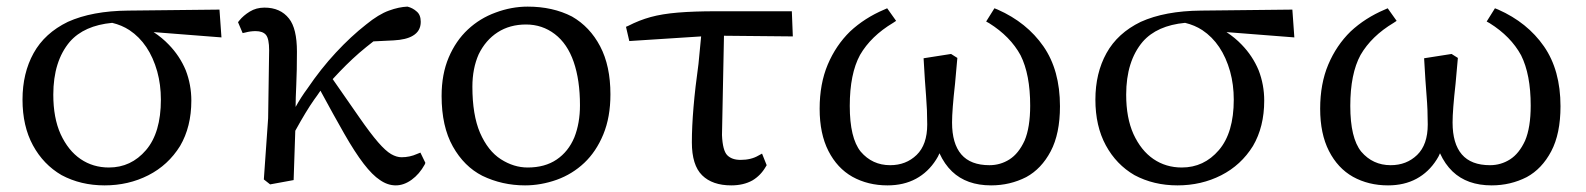

<svg xmlns="http://www.w3.org/2000/svg" viewBox="-20 -546 4792 580"><path d="M191 -420Q141 -361 141 -260Q141 -190 163 -141Q186 -91 223.5 -65.5Q261 -40 309 -40Q376 -40 421 -92.5Q466 -145 466 -245Q466 -290 455 -330Q431 -415 371 -455Q348 -470 319 -477Q234 -469 191 -420ZM166 -17Q111 -49 79.5 -107Q48 -165 48 -245Q48 -325 81.5 -385.5Q115 -446 185 -480Q258 -513 367 -514L643 -517L649 -433L444 -449Q470 -432 490 -411Q523 -377 541 -334Q558 -290 558 -242Q558 -163 524 -105Q488 -47 428 -16.5Q368 14 296 14Q224 14 166 -17Z M752 -452Q737 -452 722 -448L713 -446L699 -479L703 -484Q715 -499 734.5 -511Q754 -523 779 -523Q827 -523 853 -490Q877 -460 877 -390Q877 -332 875 -290Q873 -248 873 -223Q889 -252 909 -279Q949 -338 994.5 -387Q1040 -436 1086 -472Q1124 -503 1155 -514Q1185 -525 1211 -526Q1227 -522 1239 -511Q1251 -501 1251 -480Q1251 -452 1227 -438Q1207 -426 1169 -424L1108 -421Q1086 -404 1065 -386Q1026 -352 985 -307L1065 -192Q1099 -143 1122 -116.5Q1145 -90 1161.5 -80.5Q1178 -71 1193 -71Q1218 -71 1240 -81L1250 -85L1265 -54L1263 -49Q1247 -20 1223.5 -3Q1200 14 1175.5 14Q1151 14 1128 -2Q1105 -17 1078.5 -51.5Q1052 -86 1020 -142Q988 -198 948 -272Q938 -257 929 -245Q905 -211 872 -151Q868 -30 867 -2L796 11L777 -4L790 -189L793 -394Q793 -429 783.5 -440.5Q774 -452 752 -452Z M1574 -40Q1626 -40 1661.5 -64Q1697 -88 1715 -131Q1732 -174 1732 -228Q1732 -304 1713 -359Q1694 -414 1656 -443Q1618 -472 1569 -472Q1520 -472 1483.5 -448.5Q1447 -425 1426 -382Q1407 -339 1407 -284Q1407 -199 1430 -145Q1454 -90 1493 -65Q1532 -40 1574 -40ZM1314 -256Q1314 -322 1335.5 -372.5Q1357 -423 1393.5 -457Q1430 -491 1477 -508Q1525 -526 1574 -526Q1650 -526 1708 -496Q1762 -465 1793 -406Q1824 -347 1824 -261Q1824 -192 1802.5 -140Q1781 -88 1745 -54Q1709 -20 1662 -3Q1614 14 1566 14Q1497 14 1437 -15Q1382 -43 1348 -103.5Q1314 -164 1314 -256Z M2028 -508Q2077 -512 2142 -512H2372L2375 -436L2167 -438L2161 -138Q2163 -91 2177 -77Q2191 -63 2217 -63Q2249 -63 2271 -76L2282 -82L2296 -47L2293 -42Q2278 -16 2253 -1Q2226 14 2189 14Q2132 14 2101 -16.5Q2070 -47 2070 -116Q2070 -210 2090 -353L2098 -436L1881 -422L1871 -465L1878 -468Q1911 -485 1945.5 -494.5Q1980 -504 2028 -508Z M2661 14Q2602 14 2555 -12Q2509 -38 2482.5 -90Q2456 -142 2456 -217.5Q2456 -293 2480.5 -351Q2505 -409 2548 -451Q2592 -492 2651 -517L2660 -521L2687 -483L2678 -477Q2611 -437 2578 -380Q2547 -323 2547 -226Q2547 -129 2580 -88Q2615 -47 2669 -47Q2717 -47 2749 -78Q2781 -109 2781 -170Q2781 -214 2777.5 -256Q2774 -298 2770 -370L2853 -383L2872 -371Q2868 -326 2865 -293Q2856 -213 2856 -176Q2856 -112 2884 -79.5Q2912 -47 2969 -47Q3002 -47 3029.5 -64.5Q3057 -82 3075 -121Q3092 -161 3092 -227Q3092 -321 3063 -379Q3032 -436 2968 -476L2959 -481L2984 -521L2994 -517Q3082 -478 3132 -406Q3182 -334 3182 -225Q3182 -142 3154 -89Q3126 -36 3080 -11Q3031 14 2974 14Q2900 14 2856 -28Q2833 -50 2818 -83Q2814 -73 2808 -64Q2784 -26 2747 -6Q2710 14 2661 14Z M3432 -420Q3382 -361 3382 -260Q3382 -190 3404 -141Q3427 -91 3464.5 -65.5Q3502 -40 3550 -40Q3617 -40 3662 -92.5Q3707 -145 3707 -245Q3707 -290 3696 -330Q3672 -415 3612 -455Q3589 -470 3560 -477Q3475 -469 3432 -420ZM3407 -17Q3352 -49 3320.5 -107Q3289 -165 3289 -245Q3289 -325 3322.5 -385.5Q3356 -446 3426 -480Q3499 -513 3608 -514L3884 -517L3890 -433L3685 -449Q3711 -432 3731 -411Q3764 -377 3782 -334Q3799 -290 3799 -242Q3799 -163 3765 -105Q3729 -47 3669 -16.5Q3609 14 3537 14Q3465 14 3407 -17Z M4173 14Q4114 14 4067 -12Q4021 -38 3994.5 -90Q3968 -142 3968 -217.5Q3968 -293 3992.5 -351Q4017 -409 4060 -451Q4104 -492 4163 -517L4172 -521L4199 -483L4190 -477Q4123 -437 4090 -380Q4059 -323 4059 -226Q4059 -129 4092 -88Q4127 -47 4181 -47Q4229 -47 4261 -78Q4293 -109 4293 -170Q4293 -214 4289.5 -256Q4286 -298 4282 -370L4365 -383L4384 -371Q4380 -326 4377 -293Q4368 -213 4368 -176Q4368 -112 4396 -79.5Q4424 -47 4481 -47Q4514 -47 4541.5 -64.5Q4569 -82 4587 -121Q4604 -161 4604 -227Q4604 -321 4575 -379Q4544 -436 4480 -476L4471 -481L4496 -521L4506 -517Q4594 -478 4644 -406Q4694 -334 4694 -225Q4694 -142 4666 -89Q4638 -36 4592 -11Q4543 14 4486 14Q4412 14 4368 -28Q4345 -50 4330 -83Q4326 -73 4320 -64Q4296 -26 4259 -6Q4222 14 4173 14Z"/></svg>

Font: Early Summer Mincho Screen
Style: Regular
Weight: 400
Designer: GuiWonder
Version: Version 1.002